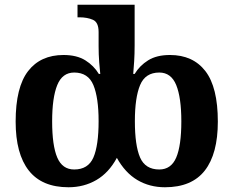

<svg xmlns="http://www.w3.org/2000/svg" viewBox="-20 -780 984 810"><path d="M269 10Q157 10 101.5 -60.5Q46 -131 46 -267Q46 -412 98.5 -480Q151 -548 248 -548Q304 -548 340 -525.5Q376 -503 397 -468H403Q401 -484 398.5 -517.5Q396 -551 396 -585V-645Q396 -686 372 -696.5Q348 -707 315 -707H307V-760H548V-590Q548 -552 546 -521.5Q544 -491 542 -468H548Q569 -503 605 -525.5Q641 -548 697 -548Q794 -548 846.5 -480Q899 -412 899 -267Q899 -131 844 -60.5Q789 10 676 10Q611 10 559.5 -20.5Q508 -51 473 -114Q439 -51 386.5 -20.5Q334 10 269 10ZM293 -65Q352 -65 374 -115.5Q396 -166 396 -269Q396 -368 374 -421Q352 -474 293 -474Q243 -474 221.5 -421Q200 -368 200 -268Q200 -166 221.5 -115.5Q243 -65 293 -65ZM652 -65Q702 -65 723.5 -115.5Q745 -166 745 -268Q745 -368 723.5 -421Q702 -474 652 -474Q593 -474 571 -421Q549 -368 549 -269Q549 -166 571 -115.5Q593 -65 652 -65Z"/></svg>

Font: NotoSerif-Bold
Style: Regular
Weight: 700
Designer: Monotype Design Team
Foundry: Monotype Imaging Inc.
Version: Version 2.007; ttfautohint (v1.8) -l 8 -r 50 -G 200 -x 14 -D